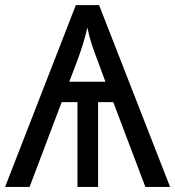

<svg xmlns="http://www.w3.org/2000/svg" viewBox="-20 -734 688 754"><path d="M365.2 0H284.2V-333H222.2L96.2 0H0L277.8 -713.9H369.1L647.9 0H550.8L424.8 -333H365.2ZM252 -413.1H394L368.2 -482.9Q359.4 -506.3 352.5 -524.9Q345.7 -543.5 340.3 -559.8Q335 -576.2 330.8 -592Q326.7 -607.9 323.2 -626Q318.8 -607.9 314.7 -592Q310.5 -576.2 305.4 -559.8Q300.3 -543.5 294.2 -525.6Q288.1 -507.8 279.8 -485.8Z"/></svg>

Font: Droid Sans
Style: Regular
Weight: 400
Foundry: Ascender Corporation
Version: Version 1.00 build 114